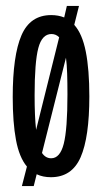

<svg xmlns="http://www.w3.org/2000/svg" viewBox="-20 -589 345 649"><path d="M54 40 71 -26Q45 -57 34 -116Q23 -175 23 -261Q23 -401 52.5 -469.5Q82 -538 153 -538Q177 -538 197 -530L206 -569H247L231 -505Q258 -475 270 -414.5Q282 -354 282 -263Q282 -125 252.5 -57.5Q223 10 152 10Q125 10 104 0L94 40ZM97 -267Q97 -194 102 -150L180 -463Q169 -474 154 -474Q122 -474 109.5 -426.5Q97 -379 97 -267ZM153 -54Q183 -54 195.5 -103Q208 -152 208 -270Q208 -309 207 -340Q206 -371 203 -394L122 -72Q134 -54 153 -54Z"/></svg>

Font: Bricolage Grotesque 96pt Condensed Light
Style: Regular
Weight: 300
Width: 3
Designer: Mathieu Triay
Foundry: Atelier Triay
Version: Version 1.001; ttfautohint (v1.8.4.7-5d5b);gftools[0.9.33.de